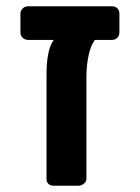

<svg xmlns="http://www.w3.org/2000/svg" viewBox="-20 -591 446 611"><path d="M336 -571Q347 -571 353.5 -564.5Q360 -558 360 -547V-488Q360 -478 353.5 -471Q347 -464 336 -464H282Q269 -447 262 -415Q255 -383 255 -344V-22Q255 -13 247 -6.5Q239 0 229 0H150Q140 0 134 -6Q128 -12 128 -22V-353Q128 -433 151 -464H70Q59 -464 52 -471Q45 -478 45 -488V-547Q45 -557 52 -564Q59 -571 70 -571Z"/></svg>

Font: Rubik AZ
Style: Regular
Weight: 500
Designer: Hubert and Fischer
Foundry: Hubert & Fischer
Version: Version 2.000